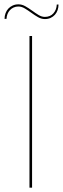

<svg xmlns="http://www.w3.org/2000/svg" viewBox="-20 -866 290 886"><path d="M1 0ZM128 0H116V-700H128ZM187 -788Q212 -788 226.5 -804.5Q241 -821 242 -845H250Q250 -831.5 245.8 -819.2Q241.5 -807 233.5 -798Q225.5 -789 213.8 -783.5Q202 -778 187 -778Q171 -778 155.2 -787Q139.5 -796 124.5 -807Q109.5 -818 94.5 -827Q79.5 -836 65 -836Q53 -836 43 -831.5Q33 -827 25.8 -819.2Q18.5 -811.5 14.5 -801Q10.5 -790.5 10 -779H1Q1 -792.5 5.5 -804.8Q10 -817 18.2 -826Q26.5 -835 38.5 -840.5Q50.5 -846 65 -846Q81.5 -846 97.2 -837Q113 -828 128 -817Q143 -806 157.8 -797Q172.5 -788 187 -788Z"/></svg>

Font: Lato Hairline
Style: Regular
Weight: 100
Designer: Lukasz Dziedzic
Foundry: tyPoland Lukasz Dziedzic
Version: Version 2.007; 2014-02-27